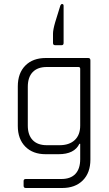

<svg xmlns="http://www.w3.org/2000/svg" viewBox="-20 -800 546 960"><path d="M273 -29H208Q144 -29 106.5 -67Q69 -105 69 -170V-368Q69 -434 106.5 -472Q144 -510 209 -510H421Q432 -510 432 -498V-2Q432 64 394 102Q356 140 291 140H109Q98 140 98 129V105Q98 95 109 95H287Q333 95 357 69.5Q381 44 381 -4V-81H377Q352 -29 273 -29ZM381 -172V-456Q381 -465 372 -465H214Q168 -465 143.5 -439.5Q119 -414 119 -366V-172Q119 -125 143.5 -99.5Q168 -74 214 -74H278Q326 -74 353.5 -99.5Q381 -125 381 -172ZM245 -585V-632Q245 -651 256 -689L282 -773Q286 -780 290 -780Q298 -780 298 -771V-585Q298 -574 288 -574H256Q245 -574 245 -585Z"/></svg>

Font: Rajdhani
Style: Regular
Weight: 400
Designer: Satya Rajpurohit, Jyotish Sonowal
Foundry: Indian Type Foundry
Version: Version 1.201 February 1, 2022